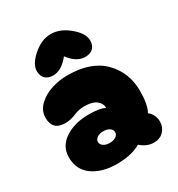

<svg xmlns="http://www.w3.org/2000/svg" viewBox="-162 -781 825 888"><g transform="rotate(-30 250.0 -337.0)"><path d="M205 0Q284 0 333 -29Q365 0 404 0Q436 0 455.5 -21Q475 -42 475 -71Q475 -108 446 -132Q466 -167 466 -240Q466 -338 401 -404Q336 -470 211 -470Q168 -470 127 -457.5Q86 -445 55.5 -417Q25 -389 25 -350Q25 -283 93 -283Q121 -283 149 -295Q177 -307 206 -307Q249 -307 270 -290.5Q291 -274 291 -249Q268 -264 205 -264Q129 -264 78 -230Q27 -196 27 -138Q27 -71 77 -35.5Q127 0 205 0ZM258.5 -110Q246 -101 225 -101Q204 -101 191.5 -110Q179 -119 179 -132Q179 -145 191.5 -154Q204 -163 225 -163Q246 -163 258.5 -154Q271 -145 271 -132Q271 -119 258.5 -110ZM155 -502Q200 -502 241 -554Q280 -502 326 -502Q353 -502 368 -516.5Q383 -531 383 -557Q383 -595 336 -634.5Q289 -674 239 -674Q190 -674 144 -634Q98 -594 98 -557Q98 -531 113 -516.5Q128 -502 155 -502Z"/></g></svg>

Font: Cherry Bomb
Style: Regular
Weight: 400
Designer: satsuyako
Foundry: satsuyako
Version: Version 4.0